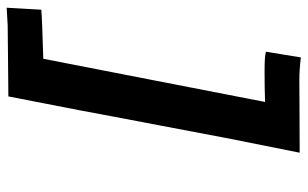

<svg xmlns="http://www.w3.org/2000/svg" viewBox="-188 -576 895 558"><g transform="rotate(-90 259.0 -296.5)"><path d="M516.1 -724.1Q515.1 -707 513.2 -673.8Q511.2 -640.6 510.3 -623.5Q486.3 -621.1 367.7 -617.7Q346.7 -510.3 304.9 -295.4Q263.2 -80.6 242.2 26.9Q280.3 25.4 328.6 25.4H333.5Q375 25.4 388.2 29.3Q385.7 45.9 379.9 80.1Q374 114.3 371.6 130.9Q336.4 126.5 306.2 126.5Q293.9 126.5 206.8 127Q119.6 127.4 94.7 127.4Q102.5 88.4 115.5 23.7Q128.4 -41 137.7 -87.9Q144.5 -124 173.8 -278.3Q183.6 -327.6 199 -410.6Q214.4 -493.7 218.3 -513.7Q224.6 -547.9 238.3 -616.5Q252 -685.1 258.3 -719.2Q283.7 -719.2 369.4 -720.2Q455.1 -721.2 464.8 -721.2Q498 -722.7 516.1 -724.1Z"/></g></svg>

Font: Fantasque Sans Mono
Style: Bold Italic
Weight: 700
Italic angle: -11°
Monospace: yes
Designer: Jany Belluz
Version: Version 1.7.1